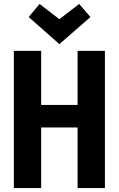

<svg xmlns="http://www.w3.org/2000/svg" viewBox="-20 -950 600 970"><path d="M50 0V-693H188V-420H372V-693H510V0H372V-306H188V0ZM280 -727 125 -864 180 -930 280 -853 380 -930 437 -864Z"/></svg>

Font: Ubuntu Sans Mono
Style: Regular
Weight: 400
Monospace: yes
Designer: Dalton Maag Ltd
Foundry: Dalton Maag Ltd
Version: Version 1.006